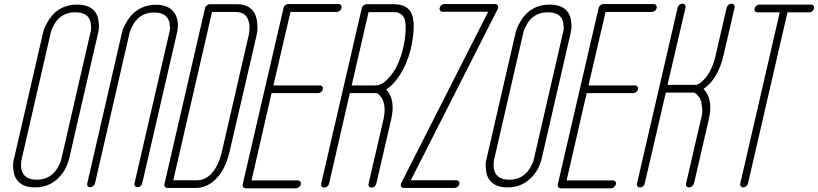

<svg xmlns="http://www.w3.org/2000/svg" viewBox="-20 -823 4451 1045"><path d="M170 197Q102 197 72 156Q57 136 53.5 106.5Q50 77 51.5 64Q53 51 56 42L214 -644Q216 -652 220 -665Q224 -678 241.5 -707.5Q259 -737 283 -758Q332 -798 400 -798Q468 -798 498 -758Q513 -737 516.5 -708Q520 -679 518 -666Q516 -653 514 -644L356 42Q355 45 353.5 50.5Q352 56 347 69.5Q342 83 335 96.5Q328 110 315 126.5Q302 143 287 156Q238 197 170 197ZM306 -728Q289 -714 276.5 -692Q264 -670 260.5 -659.5Q257 -649 256 -644L98 43Q97 45 96.5 49Q96 53 95 63.5Q94 74 94.5 83.5Q95 93 98.5 105.5Q102 118 109 127Q130 155 180 155Q230 155 264 126Q281 112 293.5 90Q306 68 309.5 58Q313 48 314 42L472 -645Q474 -651 475.5 -660.5Q477 -670 474.5 -692Q472 -714 461 -729Q440 -756 390 -756Q340 -756 306 -728Z M712 175 901 -643Q903 -650 904.5 -659Q906 -668 903.5 -690.5Q901 -713 890 -727Q869 -755 819 -755Q769 -755 736 -727Q718 -712 705.5 -690Q693 -668 690 -658.5Q687 -649 685 -643L497 175Q495 184 487 190Q479 196 470.5 196Q462 196 457.5 190Q453 184 455 175L643 -642Q645 -650 649 -663Q653 -676 670.5 -706Q688 -736 712 -756Q761 -797 829 -797Q897 -797 927 -756Q937 -743 942 -727Q947 -711 948 -698Q949 -685 947.5 -671Q946 -657 945 -651.5Q944 -646 943 -643L754 175Q752 184 744.5 190Q737 196 728.5 196Q720 196 715 190Q710 184 712 175Z M1359 -761Q1376 -738 1379.5 -702.5Q1383 -667 1380 -650Q1377 -633 1374 -620L1230 1Q1203 117 1136 168Q1093 200 1046 200Q1042 200 1038 200H892Q883 200 878 194Q873 188 875 179L1096 -779Q1098 -788 1106 -794Q1114 -800 1122 -800H1270Q1331 -800 1359 -761ZM1331 -621Q1332 -624 1333.5 -629.5Q1335 -635 1336.5 -649Q1338 -663 1338 -676Q1338 -689 1334 -705Q1330 -721 1322 -732Q1303 -758 1260 -758H1134L923 158H1049Q1050 158 1051.5 158Q1053 158 1055 158Q1086 158 1114 137Q1165 98 1188 1L1331 -620Q1331 -621 1331 -621Z M1711 -316H1458L1349 159H1601Q1607 159 1611 162Q1615 165 1617 169.5Q1619 174 1617 180Q1616 185 1613.5 188.5Q1611 192 1607.5 195Q1604 198 1599.5 200Q1595 202 1591 202H1318Q1309 202 1304 195.5Q1299 189 1301 180L1523 -779Q1525 -788 1532.5 -794.5Q1540 -801 1549 -801H1823Q1831 -801 1836 -794.5Q1841 -788 1839 -779Q1838 -774 1834 -769Q1830 -764 1824 -761Q1818 -758 1813 -758H1561L1468 -358H1720Q1729 -358 1734 -352Q1739 -346 1737 -337Q1735 -328 1727 -322Q1719 -316 1711 -316Z M2082 -336Q2134 -281 2109 -173L2028 177Q2026 186 2018.5 192Q2011 198 2002 198Q1993 198 1988.5 192Q1984 186 1986 177L2067 -173Q2072 -195 2073 -214Q2074 -233 2072 -246.5Q2070 -260 2066 -272Q2062 -284 2057 -291Q2052 -298 2046.5 -304Q2041 -310 2037 -312.5Q2033 -315 2030 -317Q2021 -316 2013 -316H1884L1771 177Q1769 186 1761 192Q1753 198 1745 198Q1739 198 1734.5 195.5Q1730 193 1728.5 188Q1727 183 1728 177L1949 -778Q1951 -787 1958.5 -793.5Q1966 -800 1975 -800H2124Q2202 -800 2223 -741.5Q2244 -683 2215 -553Q2205 -514 2188 -474Q2171 -434 2142.5 -395Q2114 -356 2082 -336ZM1894 -358H2022Q2056 -358 2088.5 -391Q2121 -424 2141.5 -467Q2162 -510 2172 -553Q2186 -612 2187.5 -653Q2189 -694 2184 -713.5Q2179 -733 2164.5 -744Q2150 -755 2140.5 -756Q2131 -757 2114 -757H1986Z M2463 158Q2472 158 2477 164Q2482 170 2480 179Q2478 188 2470 194Q2462 200 2453 200H2178Q2167 200 2163 191.5Q2159 183 2164 173L2637 -759H2389Q2381 -759 2376 -765Q2371 -771 2373 -780Q2375 -789 2382.5 -795Q2390 -801 2399 -801H2675Q2685 -801 2689.5 -792.5Q2694 -784 2689 -774L2216 158Z M2742 197Q2674 197 2644 156Q2629 136 2625.5 106.5Q2622 77 2623.5 64Q2625 51 2628 42L2786 -644Q2788 -652 2792 -665Q2796 -678 2813.5 -707.5Q2831 -737 2855 -758Q2904 -798 2972 -798Q3040 -798 3070 -758Q3085 -737 3088.5 -708Q3092 -679 3090 -666Q3088 -653 3086 -644L2928 42Q2927 45 2925.5 50.5Q2924 56 2919 69.5Q2914 83 2907 96.5Q2900 110 2887 126.5Q2874 143 2859 156Q2810 197 2742 197ZM2878 -728Q2861 -714 2848.5 -692Q2836 -670 2832.5 -659.5Q2829 -649 2828 -644L2670 43Q2669 45 2668.5 49Q2668 53 2667 63.5Q2666 74 2666.5 83.5Q2667 93 2670.5 105.5Q2674 118 2681 127Q2702 155 2752 155Q2802 155 2836 126Q2853 112 2865.5 90Q2878 68 2881.5 58Q2885 48 2886 42L3044 -645Q3046 -651 3047.5 -660.5Q3049 -670 3046.5 -692Q3044 -714 3033 -729Q3012 -756 2962 -756Q2912 -756 2878 -728Z M3426 -316H3173L3064 159H3316Q3322 159 3326 162Q3330 165 3332 169.5Q3334 174 3332 180Q3331 185 3328.5 188.5Q3326 192 3322.5 195Q3319 198 3314.5 200Q3310 202 3306 202H3033Q3024 202 3019 195.5Q3014 189 3016 180L3238 -779Q3240 -788 3247.5 -794.5Q3255 -801 3264 -801H3538Q3546 -801 3551 -794.5Q3556 -788 3554 -779Q3553 -774 3549 -769Q3545 -764 3539 -761Q3533 -758 3528 -758H3276L3183 -358H3435Q3444 -358 3449 -352Q3454 -346 3452 -337Q3450 -328 3442 -322Q3434 -316 3426 -316Z M3919 -526Q3888 -392 3809 -339Q3863 -284 3838 -174L3757 176Q3754 185 3746.5 191Q3739 197 3730 197Q3725 197 3720.5 194.5Q3716 192 3714.5 187Q3713 182 3714 176L3795 -174Q3804 -205 3802 -229Q3800 -253 3796.5 -268.5Q3793 -284 3784 -295.5Q3775 -307 3769.5 -311.5Q3764 -316 3759 -319H3604L3489 176Q3488 182 3484 187Q3480 192 3474.5 194.5Q3469 197 3463 197Q3455 197 3450 191Q3445 185 3447 176L3668 -781Q3670 -790 3677.5 -796.5Q3685 -803 3694 -803Q3703 -803 3708 -796.5Q3713 -790 3711 -781L3613 -361H3770Q3776 -363 3783 -366.5Q3790 -370 3803.5 -382Q3817 -394 3829 -410.5Q3841 -427 3854.5 -457.5Q3868 -488 3876 -526L3935 -781Q3937 -790 3945 -796.5Q3953 -803 3961.5 -803Q3970 -803 3975 -796.5Q3980 -790 3978 -781Z M4394 -798Q4403 -798 4407.5 -792Q4412 -786 4410 -777Q4409 -771 4405 -766Q4401 -761 4395.5 -758.5Q4390 -756 4384 -756H4266L4051 176Q4049 184 4041.5 190.5Q4034 197 4025 197Q4020 197 4015.5 194Q4011 191 4009.5 186Q4008 181 4009 176L4224 -756H4103Q4094 -756 4089.5 -762Q4085 -768 4087 -777Q4089 -786 4096.5 -792Q4104 -798 4113 -798Z"/></svg>

Font: Soda Fountain
Style: ThinOblique
Weight: 400
Version: Version 1.0